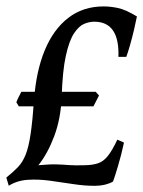

<svg xmlns="http://www.w3.org/2000/svg" viewBox="-42 -575 454 608"><path d="M391.6 -522.9Q388.7 -507.8 382.6 -481.7Q376.5 -455.6 369.4 -430.9Q362.3 -406.2 357.9 -395H333Q336.9 -506.3 256.3 -506.3Q241.2 -506.3 224.6 -499.5Q208 -492.7 192.6 -469.7Q177.2 -446.8 166.5 -398.4Q155.8 -350.1 153.3 -267.1Q150.4 -199.2 129.9 -144.3Q109.4 -89.4 79.6 -51.8Q117.2 -55.2 138.2 -54.4Q159.2 -53.7 177.5 -52.2Q195.8 -50.8 226.1 -51.8Q251.5 -52.2 268.3 -57.9Q285.2 -63.5 299.1 -80.6Q313 -97.7 329.6 -132.8L350.6 -123.5Q342.3 -84.5 331.5 -48.6Q320.8 -12.7 315.9 0Q292 13.2 259.8 13.4Q227.5 13.7 190.9 8.1Q154.3 2.4 116.9 -2.7Q79.6 -7.8 45.9 -5.6Q12.2 -3.4 -14.2 13.2L-22 -12.7Q0 -30.3 14.9 -45.9Q29.8 -61.5 39.3 -85.4Q48.8 -109.4 54.9 -150.4Q61 -191.4 65.9 -259.3Q72.3 -349.1 99.6 -415.5Q127 -481.9 174.1 -518.3Q221.2 -554.7 286.1 -554.7Q307.6 -554.7 331.8 -549.6Q356 -544.4 391.6 -522.9ZM271.5 -272.5 253.9 -238.3H17.6L9.8 -251Q11.7 -257.3 16.8 -267.1Q22 -276.9 25.4 -284.2H261.2Z"/></svg>

Font: Dai Banna SIL
Style: Italic
Weight: 400
Italic angle: -11°
Designer: Victor Gaultney
Foundry: SIL International
Version: Version 4.000